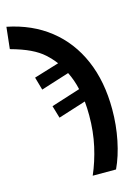

<svg xmlns="http://www.w3.org/2000/svg" viewBox="-237 -843 836 1161"><g transform="rotate(-15 181.0 -262.5)"><path d="M194 240Q228 162 248 72.5Q268 -17 268 -118Q268 -139 267 -161.5Q266 -184 264 -206L91 -151L68 -229L250 -287Q237 -346 211 -398L34 -342L11 -423L168 -471Q143 -504 111 -533Q79 -562 30 -585.5Q-19 -609 -92 -629L-77 -765Q77 -734 186.5 -647.5Q296 -561 354 -426.5Q412 -292 412 -118Q412 -19 393 74.5Q374 168 340 240Z"/></g></svg>

Font: Noto Sans SemiCondensed
Style: Bold
Weight: 700
Width: 4
Designer: Monotype Design Team
Foundry: Monotype Imaging Inc.
Version: Version 2.013; ttfautohint (v1.8.4.7-5d5b)